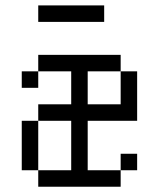

<svg xmlns="http://www.w3.org/2000/svg" viewBox="-20 -708 540 728"><path d="M375 -625H125V-687.5H375ZM62.5 -250H125V-62.5H62.5ZM62.5 -437.5H125V-375H62.5ZM125 -62.5H250V-250H125V-312.5H250V-437.5H125V-500H437.5V-437.5H312.5V-312.5H437.5V-437.5H500V-250H312.5V-62.5H437.5V0H125ZM437.5 -125H500V-62.5H437.5Z"/></svg>

Font: 寒蝉点阵体 16px
Style: Regular
Weight: 400
Designer: Designed by Warren2060
Foundry: ChillType
Version: Version 1.000